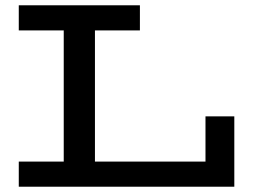

<svg xmlns="http://www.w3.org/2000/svg" viewBox="-20 -706 959 726"><path d="M51 0V-95H757V-266H866V0ZM221 -53V-626H339V-53ZM51 -591V-686H509V-591Z"/></svg>

Font: BioRhyme SemiExpanded Medium
Style: Regular
Weight: 500
Width: 6
Designer: Aoife Mooney
Foundry: Aoife Mooney Type
Version: Version 1.600;gftools[0.9.33]